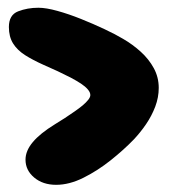

<svg xmlns="http://www.w3.org/2000/svg" viewBox="-20 -594 454 508"><path d="M128.5 -105Q93.5 -105 70.5 -124.2Q47.5 -143.5 47.5 -171.5Q47.5 -195 66.8 -218Q86 -241 125 -265Q138.5 -273 151.8 -281.8Q165 -290.5 177.2 -299Q189.5 -307.5 198.8 -315.2Q208 -323 213.5 -330Q219 -337 219 -342.5Q219 -349.5 212.5 -357.2Q206 -365 194.2 -372.8Q182.5 -380.5 166.8 -388.8Q151 -397 132.8 -405.5Q114.5 -414 95 -422.5Q67 -435 46.2 -448.2Q25.5 -461.5 14.5 -479.2Q3.5 -497 3.5 -522.5Q3.5 -554.5 28 -564Q52.5 -573.5 81.5 -573.5Q102 -573.5 131.8 -565.2Q161.5 -557 194 -544Q226.5 -531 256.2 -517Q286 -503 306 -491Q331 -476.5 352.5 -457Q374 -437.5 387 -413.5Q400 -389.5 400 -361.5Q400 -336.5 390.8 -312Q381.5 -287.5 366.5 -265.5Q351.5 -243.5 334 -225Q308 -198 273.2 -170.2Q238.5 -142.5 201 -123.8Q163.5 -105 128.5 -105Z"/></svg>

Font: Gluten Thin Black
Style: Regular
Weight: 900
Version: Version 1.300